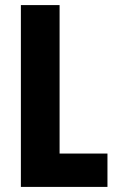

<svg xmlns="http://www.w3.org/2000/svg" viewBox="-20 -734 456 754"><path d="M62 0H402V-131H214V-714H62Z"/></svg>

Font: Noto Sans Devanagari ExtraCondensed ExtraBold
Style: Regular
Weight: 800
Width: 2
Designer: Jelle Bosma - Monotype Design Team
Foundry: Monotype Imaging Inc.
Version: Version 2.004